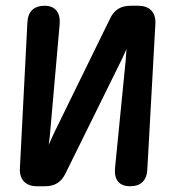

<svg xmlns="http://www.w3.org/2000/svg" viewBox="-20 -608 608 666"><path d="M108 38H136C169 38 192 25 207 -6L403 -403C406 -411 413 -424 419 -438C418 -423 416 -409 416 -399L379 -25C375 16 394 38 431 38C468 38 489 19 491 -20L519 -526C521 -565 499 -588 460 -588H433C400 -588 377 -575 362 -544L176 -164C169 -151 160 -129 149 -106C152 -127 154 -147 155 -161L187 -525C190 -565 171 -588 135 -588C98 -588 77 -569 75 -530L49 -24C47 15 69 38 108 38Z"/></svg>

Font: 寒蝉团圆体 Round
Style: Regular
Weight: 500
Designer: 寒蝉字型
Version: Version 2.700;Glyphs 3.1.1 (3135)